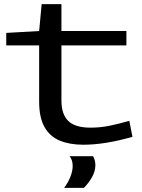

<svg xmlns="http://www.w3.org/2000/svg" viewBox="-20 -685 680 922"><path d="M380 10Q315 10 267.5 -9.5Q220 -29 194 -74.5Q168 -120 168 -197V-467H10V-527L168 -536L180 -665H275V-536H587V-467H275V-202Q275 -136 308 -104Q341 -72 415 -72Q462 -72 508 -81.5Q554 -91 601 -105L616 -28Q484 10 380 10ZM288 217Q307 192 318 164Q329 136 329 112Q329 83 314 65H427Q438 85 438 108Q438 137 422 165.5Q406 194 383 217Z"/></svg>

Font: Georama ExtraExtended
Style: Regular
Weight: 400
Width: 8
Designer: Jean-Baptiste Levee
Foundry: Production Type
Version: Version 1.000